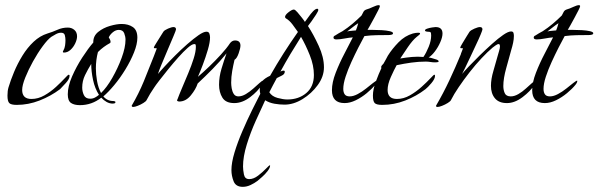

<svg xmlns="http://www.w3.org/2000/svg" viewBox="-20 -400 2322 745"><path d="M45 7Q23 7 16 0Q9 -7 9 -29Q9 -48 13 -61Q21 -88 34.5 -120.5Q48 -153 67 -184Q86 -215 110.5 -238Q135 -261 164 -270Q184 -276 203 -284.5Q222 -293 243 -293Q258 -293 268.5 -284Q279 -275 279 -259Q279 -247 272 -232Q265 -217 253.5 -206.5Q242 -196 228 -196Q224 -196 224 -199Q224 -202 226 -204Q231 -213 232.5 -223.5Q234 -234 234 -244Q234 -254 231.5 -263.5Q229 -273 217 -273Q207 -273 197 -267.5Q187 -262 179 -257Q165 -247 145.5 -220.5Q126 -194 108 -161.5Q90 -129 78 -99Q66 -69 66 -51Q66 -16 102 -16Q128 -16 152.5 -30Q177 -44 197.5 -63Q218 -82 231 -96Q244 -110 246 -110Q250 -110 250 -106Q250 -94 235.5 -78Q221 -62 213 -54Q177 -27 133.5 -10Q90 7 45 7Z M290 8Q268 8 255.5 -0.5Q243 -9 243 -34Q243 -65 259.5 -103Q276 -141 299 -176.5Q322 -212 342 -235V-237Q342 -261 361.5 -276.5Q381 -292 407 -299.5Q433 -307 452 -307Q478 -307 495.5 -295Q513 -283 513 -254Q513 -229 500 -196.5Q487 -164 466.5 -130.5Q446 -97 423 -69.5Q400 -42 381 -26Q396 -8 420 -8Q422 -8 425 -7Q428 -6 428 -4Q428 0 424.5 1Q421 2 418 2Q405 2 393.5 -4.5Q382 -11 373 -21Q336 8 290 8ZM372 -39Q394 -60 415.5 -97.5Q437 -135 452 -175.5Q467 -216 467 -246Q467 -258 462 -271Q457 -284 441 -284Q429 -284 418 -275Q407 -266 402 -255Q404 -252 406.5 -247Q409 -242 409 -238Q409 -234 407 -233Q394 -226 382.5 -217.5Q371 -209 360 -198Q356 -183 354 -167Q352 -151 352 -135Q352 -112 356.5 -86Q361 -60 372 -39ZM330 -17Q340 -17 348.5 -21.5Q357 -26 364 -32Q348 -57 341 -90Q334 -123 334 -152Q321 -131 310 -108.5Q299 -86 299 -60Q299 -45 305.5 -31Q312 -17 330 -17Z M497 15Q491 15 491 10Q518 -36 538 -84.5Q558 -133 577 -182L588 -211Q588 -214 582.5 -213Q577 -212 577 -216Q577 -218 585.5 -231.5Q594 -245 603 -259.5Q612 -274 614 -277Q618 -283 632 -289Q646 -295 653 -295Q663 -295 663 -286Q663 -283 653.5 -260.5Q644 -238 631 -207.5Q618 -177 607 -150.5Q596 -124 593 -113Q601 -123 619 -142.5Q637 -162 660 -185Q683 -208 707 -229Q731 -250 750.5 -263.5Q770 -277 781 -277Q790 -277 792.5 -269.5Q795 -262 795 -255Q795 -236 786.5 -207Q778 -178 767 -149Q756 -120 748 -102Q768 -119 791.5 -141.5Q815 -164 837 -188Q859 -212 873 -233Q881 -243 892 -243Q913 -243 913 -223Q913 -213 906 -193Q899 -173 890 -168Q885 -147 881 -124.5Q877 -102 877 -79Q877 -70 879 -57.5Q881 -45 887 -35.5Q893 -26 905 -26Q919 -26 934 -35Q949 -44 963 -56.5Q977 -69 987 -78Q997 -87 1000 -87Q1002 -87 1002 -85Q1002 -82 1000 -77.5Q998 -73 996 -71Q981 -46 950.5 -23Q920 0 889 0Q856 0 843 -21Q830 -42 830 -71Q830 -102 839.5 -133.5Q849 -165 859 -193Q834 -162 805 -132.5Q776 -103 747 -76Q740 -54 720.5 -30Q701 -6 675 -6Q674 -6 670.5 -7Q667 -8 667 -11Q667 -11 667 -12Q667 -13 668 -13Q675 -32 686.5 -59Q698 -86 710.5 -116Q723 -146 731.5 -173Q740 -200 740 -218Q740 -221 739.5 -225Q739 -229 734 -229Q725 -229 708.5 -214.5Q692 -200 672 -177.5Q652 -155 632.5 -131Q613 -107 598 -87.5Q583 -68 578 -60Q562 -37 549 -12Q547 -7 536.5 -0.5Q526 6 514.5 10.5Q503 15 497 15Z M922 325Q895 325 886.5 303.5Q878 282 878 260Q878 231 890 191.5Q902 152 920.5 109Q939 66 958 27.5Q977 -11 990 -36Q989 -40 988.5 -43.5Q988 -47 988 -51Q988 -74 998 -85.5Q1008 -97 1028 -106Q1053 -150 1080 -192.5Q1107 -235 1136 -276Q1127 -289 1115 -305Q1103 -321 1089 -329Q1086 -332 1086 -334Q1086 -342 1099.5 -352.5Q1113 -363 1120 -363Q1125 -363 1134 -352.5Q1143 -342 1152 -330.5Q1161 -319 1163 -315Q1168 -321 1176.5 -333.5Q1185 -346 1194.5 -356Q1204 -366 1211 -366Q1215 -366 1215 -361Q1215 -357 1206.5 -343.5Q1198 -330 1188.5 -317Q1179 -304 1175 -299Q1196 -267 1216.5 -222.5Q1237 -178 1237 -139Q1237 -103 1213 -70Q1189 -37 1154 -15.5Q1119 6 1084 6Q1065 6 1045 2.5Q1025 -1 1009 -11Q993 23 972.5 68.5Q952 114 937.5 161Q923 208 923 246Q923 259 926.5 277Q930 295 947 295Q964 295 981.5 281.5Q999 268 1012 254.5Q1025 241 1027 241Q1028 241 1028 243Q1028 251 1018.5 263.5Q1009 276 997 286.5Q985 297 979 302Q967 311 952 318Q937 325 922 325ZM1095 -14Q1139 -14 1168.5 -39Q1198 -64 1198 -109Q1198 -146 1182 -186Q1166 -226 1148 -257Q1127 -224 1107 -190.5Q1087 -157 1068 -122Q1074 -126 1080 -126Q1085 -126 1085 -122Q1085 -112 1073 -106.5Q1061 -101 1054 -97Q1047 -84 1039.5 -70Q1032 -56 1025 -42Q1035 -26 1057 -20Q1079 -14 1095 -14Z M1317 0Q1268 0 1268 -50Q1268 -80 1282.5 -117.5Q1297 -155 1316.5 -192Q1336 -229 1349 -255Q1335 -254 1316.5 -250.5Q1298 -247 1285 -247Q1281 -247 1277.5 -248.5Q1274 -250 1274 -254Q1274 -260 1280 -262Q1287 -267 1294.5 -271Q1302 -275 1309 -279Q1329 -292 1347.5 -307.5Q1366 -323 1383 -340Q1387 -348 1390.5 -354.5Q1394 -361 1404 -364Q1412 -366 1427 -373Q1442 -380 1449 -380Q1454 -380 1454 -376Q1454 -373 1447.5 -360Q1441 -347 1432 -330.5Q1423 -314 1415.5 -300.5Q1408 -287 1406 -284Q1412 -284 1427.5 -284Q1443 -284 1461 -283Q1479 -282 1492 -279Q1505 -276 1505 -271Q1505 -267 1499.5 -265.5Q1494 -264 1488 -264Q1464 -264 1440.5 -263.5Q1417 -263 1394 -260Q1384 -242 1370.5 -215.5Q1357 -189 1343.5 -159.5Q1330 -130 1321 -102.5Q1312 -75 1312 -55Q1312 -42 1317.5 -34Q1323 -26 1337 -26Q1351 -26 1368 -35Q1385 -44 1400.5 -56.5Q1416 -69 1427.5 -78Q1439 -87 1442 -87Q1443 -87 1443 -86.5Q1443 -86 1443 -86Q1443 -82 1440.5 -77.5Q1438 -73 1436 -71Q1423 -55 1403 -38.5Q1383 -22 1360.5 -11Q1338 0 1317 0ZM1327 -278Q1336 -280 1344.5 -280.5Q1353 -281 1361 -282Q1364 -289 1366 -296Q1368 -303 1370 -310Q1359 -303 1348.5 -294.5Q1338 -286 1327 -278Z M1463 7Q1441 7 1434 0Q1427 -7 1427 -29Q1427 -53 1438.5 -84Q1450 -115 1460 -136Q1460 -137 1459.5 -137.5Q1459 -138 1459 -139Q1459 -144 1462.5 -147Q1466 -150 1468 -153Q1473 -161 1477 -169Q1481 -177 1485 -184Q1502 -211 1526.5 -236Q1551 -261 1582 -270Q1593 -273 1603 -273Q1605 -273 1607.5 -272.5Q1610 -272 1610 -270Q1610 -267 1604.5 -263Q1599 -259 1597 -257Q1581 -244 1562.5 -217Q1544 -190 1533 -173Q1556 -177 1578.5 -179Q1601 -181 1623 -179Q1634 -195 1643.5 -218.5Q1653 -242 1653 -262Q1653 -273 1650.5 -275Q1648 -277 1639 -277Q1637 -277 1633 -278Q1629 -279 1629 -282Q1629 -286 1638 -289Q1647 -292 1657 -293.5Q1667 -295 1670 -295Q1697 -295 1697 -270Q1697 -256 1688.5 -236.5Q1680 -217 1667.5 -200.5Q1655 -184 1643 -177Q1646 -177 1655.5 -174.5Q1665 -172 1673.5 -169Q1682 -166 1682 -162Q1682 -159 1676 -158.5Q1670 -158 1668 -158Q1659 -158 1650 -159.5Q1641 -161 1632 -161Q1604 -161 1575.5 -157Q1547 -153 1519 -147Q1509 -129 1496.5 -101Q1484 -73 1484 -51Q1484 -16 1520 -16Q1546 -16 1570.5 -30Q1595 -44 1616 -63Q1637 -82 1650 -96Q1663 -110 1665 -110Q1668 -110 1668 -106Q1668 -94 1654 -77.5Q1640 -61 1631 -54Q1596 -27 1552.5 -10Q1509 7 1463 7Z M1678 15Q1671 15 1672 10Q1700 -38 1723.5 -88Q1747 -138 1768 -189Q1768 -191 1772 -200.5Q1776 -210 1776 -211Q1776 -214 1771 -213Q1766 -212 1766 -216Q1766 -218 1774 -231.5Q1782 -245 1791 -259.5Q1800 -274 1802 -277Q1807 -283 1821 -289Q1835 -295 1842 -295Q1852 -295 1852 -286Q1852 -283 1845 -266Q1838 -249 1827 -226Q1816 -203 1805 -179Q1794 -155 1785 -137Q1776 -119 1773 -113Q1781 -123 1799.5 -142.5Q1818 -162 1841.5 -185Q1865 -208 1889 -229.5Q1913 -251 1932.5 -264.5Q1952 -278 1963 -278Q1971 -278 1972.5 -272Q1974 -266 1974 -261Q1974 -248 1971 -234Q1968 -220 1964 -207Q1956 -177 1944.5 -136.5Q1933 -96 1933 -66Q1933 -51 1938.5 -38.5Q1944 -26 1962 -26Q1976 -26 1991.5 -35Q2007 -44 2020.5 -56.5Q2034 -69 2044.5 -78Q2055 -87 2058 -87Q2059 -87 2059 -85Q2059 -82 2057.5 -77.5Q2056 -73 2054 -71Q2038 -46 2007.5 -23Q1977 0 1947 0Q1916 0 1900.5 -18.5Q1885 -37 1885 -67Q1885 -93 1894.5 -125Q1904 -157 1911 -183Q1913 -191 1916.5 -202Q1920 -213 1920 -221Q1920 -223 1919 -226Q1918 -229 1915 -229Q1910 -229 1902.5 -223.5Q1895 -218 1891 -215Q1872 -199 1848.5 -174Q1825 -149 1802 -119.5Q1779 -90 1760 -62Q1741 -34 1730 -12Q1728 -7 1717.5 -0.5Q1707 6 1695.5 10.5Q1684 15 1678 15Z M2094 0Q2045 0 2045 -50Q2045 -80 2059.5 -117.5Q2074 -155 2093.5 -192Q2113 -229 2126 -255Q2112 -254 2093.5 -250.5Q2075 -247 2062 -247Q2058 -247 2054.5 -248.5Q2051 -250 2051 -254Q2051 -260 2057 -262Q2064 -267 2071.5 -271Q2079 -275 2086 -279Q2106 -292 2124.5 -307.5Q2143 -323 2160 -340Q2164 -348 2167.5 -354.5Q2171 -361 2181 -364Q2189 -366 2204 -373Q2219 -380 2226 -380Q2231 -380 2231 -376Q2231 -373 2224.5 -360Q2218 -347 2209 -330.5Q2200 -314 2192.5 -300.5Q2185 -287 2183 -284Q2189 -284 2204.5 -284Q2220 -284 2238 -283Q2256 -282 2269 -279Q2282 -276 2282 -271Q2282 -267 2276.5 -265.5Q2271 -264 2265 -264Q2241 -264 2217.5 -263.5Q2194 -263 2171 -260Q2161 -242 2147.5 -215.5Q2134 -189 2120.5 -159.5Q2107 -130 2098 -102.5Q2089 -75 2089 -55Q2089 -42 2094.5 -34Q2100 -26 2114 -26Q2128 -26 2145 -35Q2162 -44 2177.5 -56.5Q2193 -69 2204.5 -78Q2216 -87 2219 -87Q2220 -87 2220 -86.5Q2220 -86 2220 -86Q2220 -82 2217.5 -77.5Q2215 -73 2213 -71Q2200 -55 2180 -38.5Q2160 -22 2137.5 -11Q2115 0 2094 0ZM2104 -278Q2113 -280 2121.5 -280.5Q2130 -281 2138 -282Q2141 -289 2143 -296Q2145 -303 2147 -310Q2136 -303 2125.5 -294.5Q2115 -286 2104 -278Z"/></svg>

Font: Bonheur Royale
Style: Regular
Weight: 400
Designer: Robert E. Leuschke
Foundry: Robert E. Leuschke
Version: Version 1.010; ttfautohint (v1.8.3)